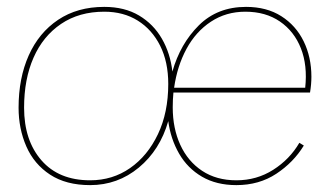

<svg xmlns="http://www.w3.org/2000/svg" viewBox="-20 -529 953 558"><path d="M242 9Q172 9 125.5 -21.5Q79 -52 56.5 -103.5Q34 -155 34 -216Q34 -302 63.5 -368Q93 -434 149 -471.5Q205 -509 283 -509Q342 -509 384 -484Q426 -459 450.5 -416.5Q475 -374 481 -321Q504 -402 558 -455.5Q612 -509 695 -509Q755 -509 797.5 -482Q840 -455 862.5 -409Q885 -363 885 -306Q885 -295 884 -283.5Q883 -272 881 -260H484Q483 -250 482.5 -239Q482 -228 482 -217Q482 -156 504 -108Q526 -60 567.5 -32.5Q609 -5 667 -5Q726 -5 774 -35.5Q822 -66 850 -114L863 -106Q833 -57 783 -24Q733 9 667 9Q609 9 567 -15.5Q525 -40 500.5 -82.5Q476 -125 469 -177Q445 -93 383.5 -42Q322 9 242 9ZM242 -5Q307 -5 358 -40.5Q409 -76 439 -139Q469 -202 469 -285Q469 -349 445.5 -396Q422 -443 380.5 -469Q339 -495 283 -495Q210 -495 157.5 -459.5Q105 -424 77.5 -361.5Q50 -299 50 -216Q50 -121 100.5 -63Q151 -5 242 -5ZM486 -274H867Q874 -339 854.5 -388.5Q835 -438 793.5 -466.5Q752 -495 693 -495Q637 -495 593 -466Q549 -437 522 -387Q495 -337 486 -274Z"/></svg>

Font: Prodigy Sans Thin
Style: Italic
Weight: 100
Italic angle: -13°
Designer: Wei Huang
Foundry: Wei Huang
Version: Version 1.003; ttfautohint (v1.8.3)